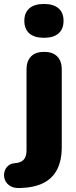

<svg xmlns="http://www.w3.org/2000/svg" viewBox="-77 -763 384 970"><path d="M23 187Q-8 188 -26.5 176Q-45 164 -52 146Q-59 128 -55.5 109.5Q-52 91 -39 77.5Q-26 64 -6 62Q27 60 42 44.5Q57 29 57 -3V-412Q57 -455 80 -478Q103 -501 146 -501Q189 -501 212 -478Q235 -455 235 -412V-20Q235 47 212 92.5Q189 138 142.5 161.5Q96 185 23 187ZM145 -572Q97 -572 71.5 -594Q46 -616 46 -658Q46 -699 71.5 -721Q97 -743 145 -743Q193 -743 218.5 -721Q244 -699 244 -658Q244 -616 218.5 -594Q193 -572 145 -572Z"/></svg>

Font: Nunito ExtraLight Black
Style: Regular
Weight: 900
Version: Version 3.602